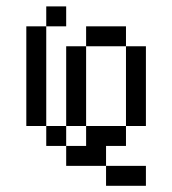

<svg xmlns="http://www.w3.org/2000/svg" viewBox="-20 -520 540 602"><path d="M437.5 62.5V0H312.5V62.5ZM187.5 -437.5V-500H125V-437.5H62.5V-125H125V-62.5H187.5V0H312.5V-62.5H375V-125H250V-62.5H187.5V-125H125V-437.5ZM187.5 -125H250Q250 -125 250 -375H187.5Q187.5 -375 187.5 -125ZM375 -125H437.5Q437.5 -125 437.5 -375H375Q375 -375 375 -125ZM250 -375H375V-437.5H250Z"/></svg>

Font: UnifontExMono
Style: Regular
Weight: 500
Version: Version 15.0.06